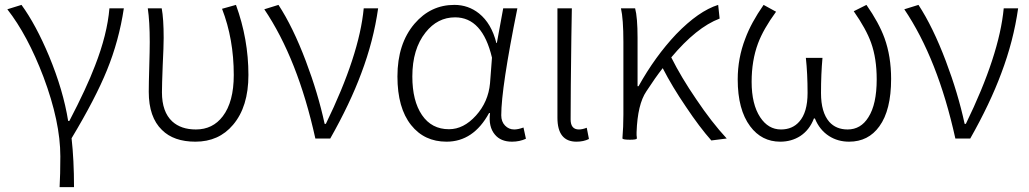

<svg xmlns="http://www.w3.org/2000/svg" viewBox="-20 -567 4211 786"><path d="M224 199Q227 148 227 73Q227 -68 158 -252Q93 -423 10 -529L39 -538L68 -547Q127 -466 181 -337Q239 -197 259 -72H264Q334 -206 369 -298Q419 -426 428 -533H487Q467 -400 418 -280Q371 -164 273 -1Q283 88 283 199Z M780 13Q691 13 643 -35Q589 -87 589 -191Q589 -225 591 -293Q593 -361 593 -395Q593 -479 585 -533H642Q650 -490 650 -412Q650 -378 646 -297Q643 -220 643 -189Q643 -109 685 -70Q721 -37 782 -37Q851 -37 892 -91Q937 -150 937 -260Q937 -407 889 -531L946 -547Q997 -407 997 -260Q997 -130 934 -56Q876 13 780 13Z M1271 0Q1199 -326 1062 -529L1120 -547Q1179 -457 1232 -317Q1282 -185 1309 -60H1314Q1451 -341 1469 -533H1528Q1509 -399 1459 -267Q1413 -143 1332 0H1301Z M1808 13Q1717 13 1663 -55Q1607 -125 1607 -254Q1607 -388 1677 -470Q1743 -547 1840 -547Q1897 -547 1941 -512Q1992 -471 2012 -391H2014L2027 -462L2040 -533H2098Q2032 -207 2032 -95Q2032 -69 2047.5 -53Q2063 -37 2085 -37Q2101 -37 2123 -45L2133 1Q2107 13 2076 13Q2030 13 2006 -16Q1979 -48 1986 -104H1982Q1918 13 1808 13ZM1818 -38Q1878 -38 1928.5 -94Q1979 -150 1986 -226L1990 -278L1994 -331Q1955 -496 1843 -496Q1771 -496 1722 -434Q1668 -366 1668 -254Q1668 -154 1707.5 -96Q1747 -38 1818 -38Z M2340 13Q2262 13 2262 -85V-309V-533H2321Q2320 -493 2319 -415Q2316 -187 2316 -78Q2316 -37 2350 -37Q2364 -37 2382 -44L2391 2Q2369 13 2340 13Z M2892 8Q2844 -46 2788 -130Q2732 -212 2693 -288Q2663 -250 2626 -193Q2590 -140 2586 -26V-13Q2586 -10 2587 -5Q2587 -1 2587 0Q2586 5 2559 5Q2531 5 2528 0Q2532 -48 2532 -98V-197V-395Q2532 -490 2522 -533H2580Q2590 -496 2590 -412V-214H2594Q2662 -336 2748 -427Q2840 -522 2920 -547L2926 -491Q2831 -455 2728 -332Q2769 -250 2830 -161Q2893 -67 2955 0Z M3174 13Q3098 13 3051 -50Q3000 -118 3000 -242Q3000 -329 3031 -409Q3055 -474 3106 -547L3157 -519Q3105 -448 3083 -389Q3057 -319 3057 -232Q3057 -140 3092 -87Q3125 -37 3177 -37Q3224 -37 3252 -69Q3286 -107 3286 -186.5Q3286 -266 3279 -330H3313H3347Q3341 -264 3341 -186Q3341 -107 3375 -68Q3403 -37 3450 -37Q3504 -37 3535 -87Q3569 -140 3569 -242Q3569 -328 3546 -392Q3526 -448 3475 -521L3527 -547Q3578 -474 3601 -411Q3628 -336 3628 -244Q3628 -116 3580 -50Q3535 13 3456 13Q3410 13 3374 -10Q3335 -35 3316 -82H3312Q3294 -35 3256 -10Q3220 13 3174 13Z M3891 0Q3819 -326 3682 -529L3740 -547Q3799 -457 3852 -317Q3902 -185 3929 -60H3934Q4071 -341 4089 -533H4148Q4129 -399 4079 -267Q4033 -143 3952 0H3921Z"/></svg>

Font: GenSekiGothic TW L
Style: Regular
Weight: 300
Version: Version 1.501;PS 1;hotconv 16.6.51;makeotf.lib2.5.65220